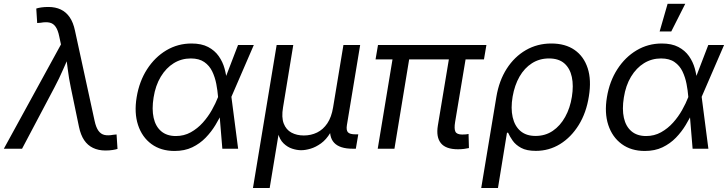

<svg xmlns="http://www.w3.org/2000/svg" viewBox="-41 -773 3784 998"><path d="M-21 0 275.9 -542 267.1 -583Q260.3 -616.7 248 -634Q235.8 -651.4 216.8 -655.5Q197.8 -659.7 170.9 -654.8L152.3 -653.3L147.5 -728.5Q156.7 -731.9 173.6 -734.4Q190.4 -736.8 210.4 -736.8Q247.1 -736.8 274.9 -723.6Q302.7 -710.4 321.3 -683.3Q339.8 -656.2 348.6 -614.3L450.7 -145Q458 -110.8 470.7 -93.3Q483.4 -75.7 502.4 -71.5Q521.5 -67.4 546.9 -72.3L564.9 -74.2L569.8 1Q561.5 3.9 544.7 6.6Q527.8 9.3 507.3 9.3Q470.7 9.3 442.6 -4.2Q414.6 -17.6 396.5 -44.4Q378.4 -71.3 369.6 -113.3L327.1 -317.9Q316.9 -366.2 311.3 -412.6Q305.7 -459 299.3 -504.4H329.1Q307.6 -459.5 287.4 -412.6Q267.1 -365.7 241.7 -317.9L73.7 0Z M866.2 11.7Q795.4 11.7 746.3 -24.2Q697.3 -60.1 676.5 -123.3Q655.8 -186.5 669.4 -268.1Q683.1 -350.6 723.6 -413.3Q764.2 -476.1 823.7 -511.5Q883.3 -546.9 954.6 -546.9Q1006.3 -546.9 1040.8 -528.8Q1075.2 -510.7 1095.9 -481.2Q1116.7 -451.7 1126.2 -417Q1135.7 -382.3 1138.2 -349.1H1169.4L1161.6 -271L1196.8 0H1114.7L1092.3 -271Q1089.8 -302.2 1083.3 -336.7Q1076.7 -371.1 1062.3 -401.4Q1047.9 -431.6 1021 -450.4Q994.1 -469.2 950.7 -469.2Q902.3 -469.2 862.3 -444.6Q822.3 -419.9 794.7 -374.3Q767.1 -328.6 757.3 -266.1Q747.6 -205.6 757.6 -160.6Q767.6 -115.7 796.9 -90.8Q826.2 -65.9 873 -65.9Q915.5 -65.9 950.7 -85.4Q985.8 -105 1013.2 -135.5Q1040.5 -166 1060.3 -201.2Q1080.1 -236.3 1092.3 -268.1L1196.3 -539.1H1278.3L1161.1 -268.1L1143.6 -191.9H1115.7Q1100.6 -159.2 1079.1 -123.5Q1057.6 -87.9 1027.8 -57.1Q998 -26.4 958.3 -7.3Q918.5 11.7 866.2 11.7Z M1273.9 204.1 1397 -539.1H1483.4L1430.2 -214.8Q1421.4 -163.1 1433.8 -130.9Q1446.3 -98.6 1473.9 -83.7Q1501.5 -68.8 1538.1 -68.8Q1575.7 -68.8 1607.2 -84.2Q1638.7 -99.6 1660.4 -131.8Q1682.1 -164.1 1690.4 -214.8L1744.1 -539.1H1831.1L1762.2 -123Q1757.8 -96.2 1767.6 -85.4Q1777.3 -74.7 1807.1 -74.7H1821.3L1808.6 0H1792Q1724.6 0 1695.8 -31Q1667 -62 1677.2 -122.1L1685.5 -171.4H1705.6Q1696.8 -117.2 1675.8 -82.3Q1654.8 -47.4 1627.7 -27.8Q1600.6 -8.3 1573.5 -0.2Q1546.4 7.8 1524.4 7.8Q1502.4 7.8 1477.8 -0.2Q1453.1 -8.3 1432.9 -27.8Q1412.6 -47.4 1403.6 -82.3Q1394.5 -117.2 1403.3 -171.4H1422.9L1360.8 204.1Z M2339.4 2.9Q2276.4 2.9 2250.7 -28.8Q2225.1 -60.5 2234.9 -120.1L2300.3 -513.2H2387.2L2324.7 -139.2Q2318.8 -103.5 2326.2 -88.6Q2333.5 -73.7 2361.8 -73.7Q2374.5 -73.7 2381.3 -74.5Q2388.2 -75.2 2394.5 -76.7L2396.5 -3.4Q2386.2 -1 2371.1 1Q2356 2.9 2339.4 2.9ZM1922.4 0 2007.3 -513.2H2093.8L2009.3 0ZM1911.1 -464.4 1923.8 -539.1H2487.3L2474.6 -464.4Z M2460.4 204.1 2539.1 -269.5Q2553.2 -354 2593 -416Q2632.8 -478 2692.4 -512.5Q2752 -546.9 2824.7 -546.9Q2897.5 -546.9 2945.6 -513.4Q2993.7 -480 3013.7 -418.7Q3033.7 -357.4 3020 -272.9Q3006.8 -187 2967 -123Q2927.2 -59.1 2869.9 -23.9Q2812.5 11.2 2744.1 11.2Q2696.3 11.2 2667.7 -4.4Q2639.2 -20 2623.8 -42Q2608.4 -64 2600.1 -83H2594.2L2547.4 204.1ZM2742.7 -66.4Q2793.5 -66.4 2832.3 -92.8Q2871.1 -119.1 2896.7 -165.3Q2922.4 -211.4 2931.6 -270Q2940.9 -327.6 2931.4 -372.6Q2921.9 -417.5 2892.6 -443.4Q2863.3 -469.2 2812.5 -469.2Q2763.2 -469.2 2724.1 -444.3Q2685.1 -419.4 2659.4 -374.8Q2633.8 -330.1 2623.5 -270.5Q2613.3 -210 2623.8 -163.8Q2634.3 -117.7 2664.3 -92Q2694.3 -66.4 2742.7 -66.4Z M3310.5 11.7Q3239.7 11.7 3190.7 -24.2Q3141.6 -60.1 3120.8 -123.3Q3100.1 -186.5 3113.8 -268.1Q3127.4 -350.6 3168 -413.3Q3208.5 -476.1 3268.1 -511.5Q3327.6 -546.9 3398.9 -546.9Q3450.7 -546.9 3485.1 -528.8Q3519.5 -510.7 3540.3 -481.2Q3561 -451.7 3570.6 -417Q3580.1 -382.3 3582.5 -349.1H3613.8L3606 -271L3641.1 0H3559.1L3536.6 -271Q3534.2 -302.2 3527.6 -336.7Q3521 -371.1 3506.6 -401.4Q3492.2 -431.6 3465.3 -450.4Q3438.5 -469.2 3395 -469.2Q3346.7 -469.2 3306.6 -444.6Q3266.6 -419.9 3239 -374.3Q3211.4 -328.6 3201.7 -266.1Q3191.9 -205.6 3201.9 -160.6Q3211.9 -115.7 3241.2 -90.8Q3270.5 -65.9 3317.4 -65.9Q3359.9 -65.9 3395 -85.4Q3430.2 -105 3457.5 -135.5Q3484.9 -166 3504.6 -201.2Q3524.4 -236.3 3536.6 -268.1L3640.6 -539.1H3722.7L3605.5 -268.1L3587.9 -191.9H3560.1Q3544.9 -159.2 3523.4 -123.5Q3502 -87.9 3472.2 -57.1Q3442.4 -26.4 3402.6 -7.3Q3362.8 11.7 3310.5 11.7ZM3387.7 -609.4 3429.2 -753.4H3521L3448.2 -609.4Z"/></svg>

Font: Inter 18pt
Style: Italic
Weight: 400
Italic angle: -9.3988°
Designer: Rasmus Andersson
Foundry: rsms
Version: Version 4.001;git-66647c0bb